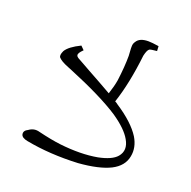

<svg xmlns="http://www.w3.org/2000/svg" viewBox="-95 -826 671 676"><g transform="rotate(20 241.0 -488.5)"><path d="M351 -733Q364 -733 390 -729Q390 -726 390.5 -720Q391 -714 391 -711Q367 -709 363 -706Q356 -701 351 -679Q339 -572 313 -494Q318 -492 324 -487Q390 -444 417 -401Q438 -366 431 -331Q424 -293 383 -272Q341 -251 264 -245Q160 -240 71 -257Q49 -261 46 -273Q43 -287 60 -295Q78 -308 99 -302Q149 -290 183 -286Q262 -277 323 -288Q373 -298 391 -319Q414 -346 393 -382Q375 -414 324 -449Q257 -493 128 -546Q125 -547 115.5 -551Q106 -555 101.5 -557Q97 -559 90.5 -563Q84 -567 79 -572Q72 -579 81 -598Q93 -618 134 -638L147 -625Q138 -616 135 -611Q128 -600 139 -593Q148 -588 165 -578.5Q182 -569 189 -565Q205 -556 236 -539Q267 -522 282 -513Q292 -543 296 -567Q303 -621 303 -661Q303 -665 302 -677.5Q301 -690 301.5 -698.5Q302 -707 307 -714Q318 -733 351 -733Z"/></g></svg>

Font: Miso
Style: Regular
Weight: 400
Version: Version 1.1